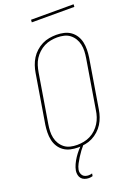

<svg xmlns="http://www.w3.org/2000/svg" viewBox="-202 -971 903 1272"><g transform="rotate(-20 250.0 -335.5)"><path d="M195 8Q168 8 142 2Q116 -4 95.5 -18.5Q75 -33 61.5 -54.5Q48 -76 42.5 -101.5Q37 -127 37.5 -154Q38 -181 42 -208L99 -553Q103 -578 111.5 -603Q120 -628 134 -650.5Q148 -673 168.5 -691.5Q189 -710 213 -722Q237 -734 263 -738.5Q289 -743 314 -743Q341 -743 367 -737Q393 -731 413.5 -716.5Q434 -702 447.5 -680.5Q461 -659 466.5 -633.5Q472 -608 471.5 -581Q471 -554 467 -527L410 -182Q406 -157 397.5 -132Q389 -107 375 -84.5Q361 -62 340.5 -43.5Q320 -25 296 -13Q272 -1 246 3.5Q220 8 195 8ZM196 -10Q218 -10 242 -14.5Q266 -19 288 -30Q310 -41 328 -58Q346 -75 359 -95.5Q372 -116 379.5 -139Q387 -162 390 -185L447 -530Q451 -554 452 -578Q453 -602 448 -625Q443 -648 431 -667.5Q419 -687 401.5 -700.5Q384 -714 361 -719.5Q338 -725 313 -725Q291 -725 267 -720.5Q243 -716 221.5 -705Q200 -694 181.5 -677Q163 -660 150 -639.5Q137 -619 130 -596Q123 -573 119 -550L62 -205Q58 -181 57 -157Q56 -133 61 -110Q66 -87 78 -67.5Q90 -48 107.5 -34.5Q125 -21 148 -15.5Q171 -10 196 -10ZM193 223Q178 223 164 218Q150 213 141 202.5Q132 192 129 177.5Q126 163 128 148Q132 126 142 104.5Q152 83 165 63.5Q178 44 193.5 26Q209 8 227 -8H237L236 0Q221 17 208 34.5Q195 52 183.5 70.5Q172 89 161.5 108.5Q151 128 147 148Q145 160 148 171Q151 182 158 190Q165 198 176 201.5Q187 205 198 205Q204 205 210.5 204Q217 203 223 201L220 219Q213 221 206.5 222Q200 223 193 223ZM190 -876 191 -894H491L490 -876Z"/></g></svg>

Font: Iosevka Term Curly Th Obl
Style: Regular
Weight: 100
Italic angle: -9°
Designer: Belleve Invis
Foundry: Belleve Invis
Version: Version 32.3.0